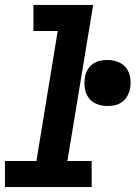

<svg xmlns="http://www.w3.org/2000/svg" viewBox="-33 -755 553 775"><path d="M-13 0V-105H114L200 -630H102V-735H343L239 -105H337V0ZM401 -327Q378 -327 358 -335Q338 -343 325.5 -359.5Q313 -376 309.5 -398Q306 -420 310 -443Q312 -458 320 -472.5Q328 -487 341 -496.5Q354 -506 369.5 -509.5Q385 -513 401 -513Q423 -513 443.5 -505Q464 -497 476.5 -480.5Q489 -464 492.5 -442Q496 -420 492 -397Q489 -382 481 -367.5Q473 -353 460 -343.5Q447 -334 431.5 -330.5Q416 -327 401 -327Z"/></svg>

Font: Iosevka Slab Extrabold Oblique
Style: Regular
Weight: 800
Italic angle: -9°
Monospace: yes
Designer: Belleve Invis
Foundry: Belleve Invis
Version: Version 11.1.1; ttfautohint (v1.8.3)